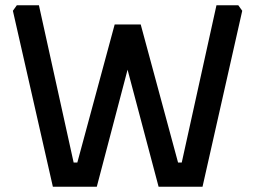

<svg xmlns="http://www.w3.org/2000/svg" viewBox="-20 -710 971 730"><path d="M29 -669 44 -690H128L260 -92H274L416 -617H515L657 -92H671L803 -690H886L901 -669L750 0H583L465 -445L348 0H181Z"/></svg>

Font: Oxanium Medium
Style: Regular
Weight: 500
Designer: Severin Meyer
Version: Version 1.001